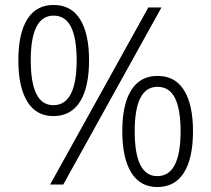

<svg xmlns="http://www.w3.org/2000/svg" viewBox="-20 -744 852 774"><path d="M196 -724Q267 -724 303 -666Q339 -608 339 -501Q339 -392 302.5 -334Q266 -276 195 -276Q126 -276 90 -334.5Q54 -393 54 -501Q54 -609 90 -666.5Q126 -724 196 -724ZM631 -714 235 0H182L578 -714ZM196 -681Q104 -681 104 -501Q104 -320 195 -320Q289 -320 289 -501Q289 -589 266.5 -635Q244 -681 196 -681ZM615 -438Q686 -438 722 -380Q758 -322 758 -215Q758 -106 721.5 -48Q685 10 614 10Q545 10 509 -48.5Q473 -107 473 -215Q473 -323 509 -380.5Q545 -438 615 -438ZM615 -394Q523 -394 523 -215Q523 -34 614 -34Q708 -34 708 -215Q708 -303 685.5 -348.5Q663 -394 615 -394Z"/></svg>

Font: RS Noto Sans Light
Style: Regular
Weight: 300
Designer: Monotype Design Team
Foundry: Monotype Imaging Inc.
Version: Version 3.10